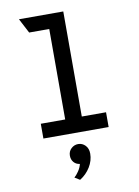

<svg xmlns="http://www.w3.org/2000/svg" viewBox="-105 -791 827 1139"><g transform="rotate(-10 308.0 -221.5)"><path d="M504 -89V0H111V-89H258V-634H137L91 -722H358V-89ZM252 260Q264 250 278.5 229Q293 208 298 186Q275 183 261.5 167Q248 151 248 128Q248 102 266 85Q284 68 308 68Q333 68 351 86.5Q369 105 369 136Q369 178 345.5 216.5Q322 255 283 279Z"/></g></svg>

Font: Overpass Mono Light
Style: Bold
Weight: 600
Monospace: yes
Designer: Delve Withrington, Dave Bailey
Foundry: Delve Fonts
Version: Version 1.000;DELV;Overpass